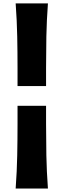

<svg xmlns="http://www.w3.org/2000/svg" viewBox="-20 -904 366 1107"><path d="M81.1 -407.7V-511.2Q81.1 -603 79.3 -693.4Q77.6 -783.7 70.3 -884.3H256.3Q249 -783.7 247.3 -693.4Q245.6 -603 245.6 -511.2V-407.7ZM70.3 183.1Q77.6 82.5 79.3 -8.1Q81.1 -98.6 81.1 -190.4V-293.9H245.6V-190.4Q245.6 -98.6 247.3 -8.1Q249 82.5 256.3 183.1Z"/></svg>

Font: Pinar DS1 ExtraBold
Style: Regular
Weight: 800
Designer: Amin Abedi
Version: Version 3.000